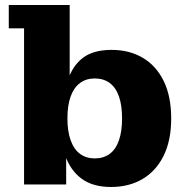

<svg xmlns="http://www.w3.org/2000/svg" viewBox="-20 -736 748 766"><path d="M423 10Q350 10 305 -23.5Q260 -57 239 -118.5Q218 -180 218 -263L231 -265Q231 -349 249 -410Q267 -471 309 -504Q351 -537 425 -537Q496 -537 549.5 -505.5Q603 -474 633 -413Q663 -352 663 -263Q663 -176 633 -115Q603 -54 549 -22Q495 10 423 10ZM358 -104Q393 -104 417.5 -122Q442 -140 454.5 -176Q467 -212 467 -263Q467 -316 454.5 -351.5Q442 -387 417.5 -405Q393 -423 358 -423Q324 -423 299.5 -405Q275 -387 262 -351.5Q249 -316 249 -263Q249 -212 262 -176Q275 -140 299.5 -122Q324 -104 358 -104ZM76 0V-623H15V-716H258V-381L234 -264L244 -119V0Z"/></svg>

Font: Montagu Slab 24pt
Style: Bold
Weight: 700
Designer: Florian Karsten
Foundry: Florian Karsten
Version: Version 1.000